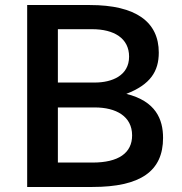

<svg xmlns="http://www.w3.org/2000/svg" viewBox="-20 -743 723 763"><path d="M88 0H347C539 0 628 -63 628 -195C628 -269 599 -341 482 -370C578 -407 611 -460 611 -534C611 -656 520 -723 337 -723H88ZM210 -415V-627H346C433 -627 493 -591 493 -518C493 -442 424 -415 357 -415ZM210 -97V-316H357C441 -316 505 -281 505 -205C505 -135 451 -97 348 -97Z"/></svg>

Font: United Sans SemiBold
Style: Regular
Weight: 600
Designer: Pablo Impallari, Rodrigo Fuenzalida (Modified by Dan O. Williams)
Version: Version 1.000;PS 001.000;hotconv 1.0.88;makeotf.lib2.5.64775